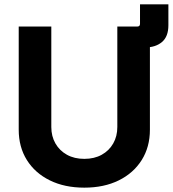

<svg xmlns="http://www.w3.org/2000/svg" viewBox="-20 -849 791 879"><path d="M518 -631.9V-727.5H608.5Q621 -727.5 621 -740V-829.1H750.9V-733.4Q750.9 -681.6 721.7 -656.8Q692.5 -631.9 644.7 -631.9ZM366 10.1Q275.8 10.1 208.2 -23.2Q140.5 -56.5 103.1 -116.2Q65.7 -176 65.7 -255.2V-727.5H214.9V-267.5Q214.9 -225 233.8 -192.2Q252.6 -159.3 286.5 -140.5Q320.4 -121.7 366 -121.7Q411.8 -121.7 445.7 -140.5Q479.6 -159.3 498.3 -192.2Q517.1 -225 517.1 -267.5V-727.5H666.3V-255.2Q666.3 -176 628.7 -116.2Q591.2 -56.5 523.7 -23.2Q456.1 10.1 366 10.1Z"/></svg>

Font: Adwaita Sans
Style: Regular
Weight: 400
Designer: Rasmus Andersson
Foundry: rsms
Version: Version 4.001;git-9221beed3